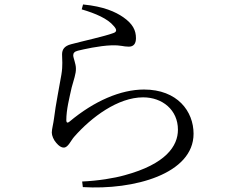

<svg xmlns="http://www.w3.org/2000/svg" viewBox="-20 -796 1040 860"><path d="M489 -680C505 -663 503 -653 488 -648C448 -633 351 -612 299 -598C267 -590 258 -573 258 -552C258 -530 262 -504 255 -462C247 -413 229 -326 222 -266C219 -241 212 -218 212 -202C212 -189 220 -169 232 -156C244 -142 254 -135 266 -135C285 -135 297 -166 312 -183C390 -272 509 -360 621 -360C707 -360 777 -304 777 -215C777 -142 723 -61 538 -11C492 2 419 14 348 17L351 42C580 56 847 -17 847 -197C847 -297 775 -395 625 -395C521 -395 402 -344 291 -251C283 -244 277 -246 277 -257C277 -306 291 -358 301 -404C310 -439 321 -465 320 -490C320 -510 308 -537 308 -548C308 -558 313 -565 329 -569C354 -575 423 -591 480 -593C524 -594 531 -587 557 -587C578 -587 589 -600 589 -625C589 -660 575 -689 532 -719C497 -743 445 -767 352 -776L346 -754C408 -736 463 -712 489 -680Z"/></svg>

Font: Source Han Serif AKR9
Style: Regular
Weight: 400
Designer: Ryoko NISHIZUKA 西塚涼子 (kana & ideographs); Frank Grießhammer (Latin, Greek & Cyrillic); Sandoll Communications 산돌커뮤니케이션, 
Foundry: Adobe Systems Incorporated
Version: Version 1.005;hotconv 1.0.107;makeotfexe 2.5.65593